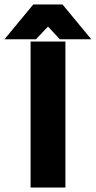

<svg xmlns="http://www.w3.org/2000/svg" viewBox="-31 -840 429 860"><path d="M262 0V-654H106V0ZM184 -721 237 -664H378L249 -820H118L-11 -664H130Z"/></svg>

Font: Falling Sky
Style: ExBd
Weight: 400
Designer: Paul D. Hunt
Foundry: Adobe Systems Incorporated
Version: Version 1.02